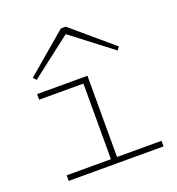

<svg xmlns="http://www.w3.org/2000/svg" viewBox="-108 -653 685 742"><g transform="rotate(-20 234.5 -282.0)"><path d="M50 0V-23H232V-334H50V-357H257V-23H440V0ZM67 -409 56 -422 223 -564H243L410 -422L400 -409L233 -537Z"/></g></svg>

Font: Padyakke Expanded One
Style: Regular
Weight: 400
Designer: James Puckett
Foundry: Dunwich Type Founders
Version: Version 1.500; ttfautohint (v1.8.4.7-5d5b)